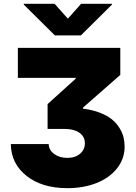

<svg xmlns="http://www.w3.org/2000/svg" viewBox="-20 -797 715 1009"><path d="M36.9 -39.8H235.8Q236.9 -8.2 264.9 12.3Q293 32.7 333.8 32.7Q375.7 32.7 400.9 10.8Q426.1 -11 426.1 -44Q426.1 -79.2 397.4 -99.3Q368.6 -119.3 322.4 -119.3H230.1V-250L377.8 -383.5V-387.8H73.9V-545.5H612.2V-403.4L416.2 -231.5V-225.9Q465.9 -219.8 504.8 -204.7Q543.7 -189.6 567.6 -170.1Q591.6 -150.6 607.2 -125.5Q622.9 -100.5 628.9 -76.5Q634.9 -52.6 634.9 -27Q634.9 37.6 595 87.9Q555 138.1 486.9 165Q418.7 191.8 333.8 191.8Q200.6 191.8 119.3 127.1Q38 62.5 36.9 -39.8ZM267 -777 336.6 -698.9 406.2 -777H568.2V-772.7L404.8 -610.8H268.5L105.1 -772.7V-777Z"/></svg>

Font: Karasuma Gothic
Style: Black
Weight: 900
Designer: Rasmus Andersson / Ryoko Nishizuka
Foundry: Genbu
Version: Version 1.00